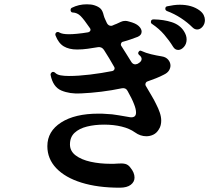

<svg xmlns="http://www.w3.org/2000/svg" viewBox="-20 -827 1040 892"><path d="M536 45Q434 45 358.5 21.5Q283 -2 241.5 -45.5Q200 -89 200 -148Q200 -217 264 -258Q328 -299 437 -299Q445 -299 453 -299Q461 -299 469 -298Q502 -297 531 -291.5Q560 -286 575 -284Q580 -283 583.5 -282.5Q587 -282 590 -282Q612 -282 612 -304Q612 -321 602 -345Q598 -356 590.5 -371Q583 -386 573 -404Q565 -420 547 -417Q499 -407 450.5 -401Q402 -395 356 -393Q304 -390 265 -406.5Q226 -423 215 -479V-481Q215 -487 222 -492Q223 -493 227 -493Q232 -493 236 -489Q245 -480 261.5 -477Q278 -474 300 -474Q344 -474 398 -480.5Q452 -487 502 -497Q509 -499 511.5 -505Q514 -511 510 -517Q499 -537 487 -556.5Q475 -576 463 -595Q453 -610 436 -608Q412 -604 387.5 -600.5Q363 -597 338 -597Q301 -597 276.5 -611.5Q252 -626 238 -662Q237 -664 237 -667Q237 -672 241 -676Q249 -681 256 -676Q269 -668 300 -668Q308 -668 317.5 -668.5Q327 -669 337 -670Q350 -671 363.5 -673Q377 -675 390 -677Q397 -679 399.5 -684.5Q402 -690 398 -696Q370 -737 354.5 -752.5Q339 -768 318 -769Q310 -769 308 -778V-781Q308 -788 314 -791Q346 -807 383 -807Q393 -807 402 -806Q411 -805 420 -802Q438 -796 447.5 -786.5Q457 -777 462 -755Q464 -747 468.5 -737.5Q473 -728 477 -719Q484 -707 496 -707Q498 -707 500 -707.5Q502 -708 504 -709Q509 -711 513 -713Q517 -715 521 -716Q532 -721 541.5 -725.5Q551 -730 562 -730Q570 -730 579 -727Q611 -719 624.5 -706Q638 -693 638 -680Q638 -664 620 -656Q604 -650 587 -644Q570 -638 551 -633Q545 -632 542.5 -625Q540 -618 544 -613Q555 -595 567 -576.5Q579 -558 591 -538Q598 -528 609 -528Q612 -528 618 -530Q638 -540 638 -553Q638 -563 626 -572Q619 -579 624 -586Q629 -595 638 -590Q657 -581 682 -575Q707 -569 732 -565Q751 -562 761.5 -549.5Q772 -537 772 -522Q772 -511 765 -499.5Q758 -488 741 -480Q724 -471 705 -463.5Q686 -456 666 -449Q659 -447 656.5 -440Q654 -433 658 -427Q672 -403 684.5 -382Q697 -361 705 -344Q716 -323 722.5 -303.5Q729 -284 729 -266Q729 -256 726.5 -245.5Q724 -235 718 -226Q708 -209 692.5 -201.5Q677 -194 660 -194Q632 -194 607 -212Q582 -230 545 -239Q508 -248 464 -248Q420 -248 384 -239Q348 -230 326.5 -210Q305 -190 305 -156Q305 -125 331.5 -105Q358 -85 401 -75.5Q444 -66 494 -66Q502 -66 509.5 -66Q517 -66 525 -67Q548 -69 562 -65.5Q576 -62 586 -48Q605 -25 605 -2Q605 18 587.5 31.5Q570 45 536 45ZM784 -610Q767 -638 743 -666Q719 -694 686 -716Q681 -719 681 -725Q681 -737 694 -737Q741 -736 778 -724Q815 -712 834 -683Q847 -663 847 -644Q847 -623 834.5 -609Q822 -595 808 -595Q793 -595 784 -610ZM874 -700Q851 -723 820.5 -743Q790 -763 755 -776Q748 -780 748 -786Q748 -797 758 -798Q772 -801 786.5 -803Q801 -805 815 -805Q872 -805 908 -778Q921 -768 926.5 -756.5Q932 -745 932 -734Q932 -716 921 -703Q910 -690 896 -690Q884 -690 874 -700Z"/></svg>

Font: Zen Antique Soft
Style: Regular
Weight: 400
Designer: Yoshimichi Ohira
Foundry: Positype
Version: Version 1.001